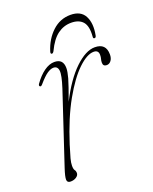

<svg xmlns="http://www.w3.org/2000/svg" viewBox="-115 -643 571 716"><g transform="rotate(-20 170.0 -285.0)"><path d="M54.5 -365.5Q50 -368.5 54.5 -375.5Q73.5 -402.5 94.5 -417.5Q115.5 -432.5 135.5 -432.5Q170.5 -432.5 170.5 -396Q170.5 -381.5 163.8 -357.5Q157 -333.5 135.5 -274.5Q174 -350.5 217 -391.5Q260 -432.5 296 -432.5Q340.5 -432.5 340.5 -388Q340.5 -373 333.5 -363.8Q326.5 -354.5 316 -354.5Q301.5 -354.5 301.5 -369Q301.5 -377 303.5 -383.5Q305.5 -390 305.5 -399Q305.5 -418 286.5 -418Q260 -418 224.5 -384.2Q189 -350.5 152 -284.8Q115 -219 84.5 -123.5Q74 -90 69.8 -74Q65.5 -58 65.5 -46Q65.5 -32.5 69.5 -27.5Q73.5 -22.5 73.5 -15Q73.5 -5.5 63.8 1Q54 7.5 41 7.5Q27.5 7.5 27 -4.5Q26.5 -16.5 37 -48L130.5 -329.5Q146 -377.5 143.8 -395.5Q141.5 -413.5 125 -413.5Q114 -413.5 100 -404Q86 -394.5 64.5 -369.5Q58.5 -362.5 54.5 -365.5ZM244.5 -548.5Q215 -548.5 190.8 -530.8Q166.5 -513 147 -472Q143 -464.5 138.5 -464.5Q132 -464.5 135 -474.5Q149 -519.5 179.8 -548.2Q210.5 -577 252 -577Q293 -577 308.2 -547.8Q323.5 -518.5 314.5 -472.5Q313 -464.5 307.5 -464.5Q301.5 -464.5 302.5 -472Q306 -513 290.8 -530.8Q275.5 -548.5 244.5 -548.5Z"/></g></svg>

Font: Fraunces 144pt S050 Thin
Style: Italic
Weight: 100
Italic angle: -16°
Version: Version 1.000; ttfautohint (v1.8.3)